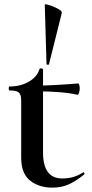

<svg xmlns="http://www.w3.org/2000/svg" viewBox="-20 -847 420 879"><path d="M77 -126V-388Q77 -415 65.5 -424Q54 -433 23 -433Q20 -433 20 -442Q20 -451 23 -451Q74 -451 112 -473Q150 -495 161 -531Q163 -534 167 -534Q171 -534 174 -532.5Q177 -531 177 -529V-149Q177 -30 265 -30Q319 -30 359 -57L361 -58Q365 -58 366.5 -54Q368 -50 365 -48Q324 -15 291.5 -1.5Q259 12 219 12Q159 12 118 -20Q77 -52 77 -126ZM142 -429V-455Q218 -455 338 -465Q341 -465 343 -458Q345 -451 345 -441Q345 -431 341.5 -421.5Q338 -412 335 -413Q267 -429 142 -429ZM263 -788 204 -552Q203 -550 198 -550.5Q193 -551 193 -553L185 -825Q185 -830 206 -823.5Q227 -817 246 -806.5Q265 -796 263 -788Z"/></svg>

Font: Cormorant Unicase
Style: Bold
Weight: 700
Designer: Christian Thalmann (Catharsis Fonts)
Foundry: Catharsis Fonts
Version: Version 4.000